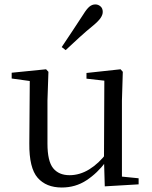

<svg xmlns="http://www.w3.org/2000/svg" viewBox="-20 -838 693 873"><path d="M260.9 14.6Q189.8 14.6 151.1 -29.8Q112.3 -74.2 113.3 -185.8L115.5 -483.7L137.7 -466.6L33.1 -481V-507.3L189.5 -523L200.2 -511.5L195.8 -380.4V-185.1Q195.8 -105.3 221.6 -73.3Q247.4 -41.4 296.3 -41.4Q342.8 -41.4 386.1 -68.1Q429.4 -94.9 464.9 -141.8L488.1 -103H461.7Q423.1 -51 373.2 -18.2Q323.3 14.6 260.9 14.6ZM456.4 9.3 452.8 -114.1V-115.5L454.4 -471.2L373.2 -480.3V-506.2L528.2 -523L538.4 -511.5L534.4 -380.4V-35L610.3 -27.4V0.2ZM260.6 -624Q284.7 -660.9 309.5 -697.4Q334.3 -734 359 -772.8Q374.3 -797.6 386.5 -807.7Q398.8 -817.9 413.6 -817.9Q426.5 -817.9 436.8 -809.1Q447.2 -800.3 447.2 -783.8Q447.2 -771.1 437.8 -756.9Q428.5 -742.7 405.1 -723.1Q371.5 -695.8 340.5 -667.5Q309.5 -639.2 278.6 -610.1Z"/></svg>

Font: Noto Serif SC
Style: Regular
Weight: 200
Designer: Ryoko NISHIZUKA 西塚涼子 (kana & ideographs); Frank Grießhammer (Latin, Greek & Cyrillic); Wenlong ZHANG 张文龙 (bopomofo); San
Foundry: Adobe
Version: Version 2.001;hotconv 1.1.0;makeotfexe 2.6.0